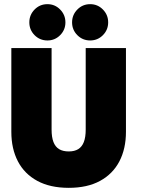

<svg xmlns="http://www.w3.org/2000/svg" viewBox="-20 -891 687 923"><path d="M392 -660H585.5V-257.5Q585.5 -176 554 -115.5Q522.5 -55 461.2 -21.5Q400 12 310.5 12Q221 12 159.2 -21.5Q97.5 -55 66 -115.5Q34.5 -176 34.5 -257.5V-660H228V-268Q228 -231.5 237 -208.2Q246 -185 264.2 -174Q282.5 -163 310.5 -163Q338 -163 356 -174Q374 -185 383 -208.2Q392 -231.5 392 -268ZM413.5 -696.5Q377 -696.5 351.8 -722Q326.5 -747.5 326.5 -783.5Q326.5 -819.5 351.8 -845.2Q377 -871 413.5 -871Q449.5 -871 474.8 -845.2Q500 -819.5 500 -783.5Q500 -747.5 474.8 -722Q449.5 -696.5 413.5 -696.5ZM208 -696.5Q171.5 -696.5 146.2 -722Q121 -747.5 121 -783.5Q121 -819.5 146.2 -845.2Q171.5 -871 208 -871Q244 -871 269.2 -845.2Q294.5 -819.5 294.5 -783.5Q294.5 -747.5 269.2 -722Q244 -696.5 208 -696.5Z"/></svg>

Font: League Spartan Thin Black
Style: Regular
Weight: 900
Version: Version 2.002